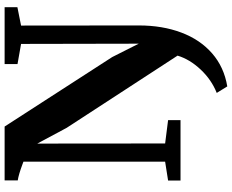

<svg xmlns="http://www.w3.org/2000/svg" viewBox="-104 -678 980 811"><g transform="rotate(-90 385.5 -273.0)"><path d="M107.5 -663.5 95.5 -668Q52.5 -684 28.5 -687.5V-743H256L549.5 -288.5L606 -176.5L605 -673.5L520 -688.5V-743H760V-689L682.5 -673.5L683 -176Q683 -76.5 653 3.2Q623 83 565 133.5Q507 184 425.5 197.5L398 153Q453.5 131 496.8 85Q540 39 555.5 -12.5L250.5 -481L184 -605L184.5 -65L283 -52.5V0H28V-52.5L107.5 -65Z"/></g></svg>

Font: Merriweather Text
Style: Bold
Weight: 700
Designer: Eben Sorkin
Foundry: Eben Sorkin
Version: Version 2.100